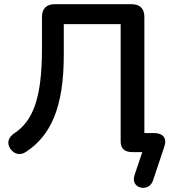

<svg xmlns="http://www.w3.org/2000/svg" viewBox="-20 -725 811 915"><path d="M709 136 763 -26C777 -67 757 -91 713 -91H668V-645C668 -684 646 -705 608 -705H240C202 -705 180 -684 180 -645V-492C180 -250 134 -146 47 -89C19 -70 11 -42 30 -15C49 11 78 17 105 -2C221 -79 284 -211 284 -463V-610H555V-51C555 -15 576 0 612 0H658L621 110C600 175 689 193 709 136Z"/></svg>

Font: SN Pro Medium
Style: Regular
Weight: 500
Designer: Tobias Whetton
Foundry: Supernotes
Version: Version 1.003;Glyphs 3.3 (3324)